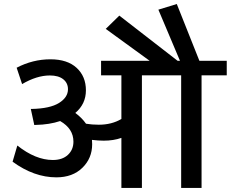

<svg xmlns="http://www.w3.org/2000/svg" viewBox="-20 -926 1137 946"><path d="M578.1 0V-246.6Q539.1 -232.9 491.2 -232.9Q464.4 -232.9 433.1 -236.8Q434.1 -223.1 434.1 -215.3Q434.1 -146.5 386 -99.4Q337.9 -52.2 257.8 -52.2Q147.5 -52.2 42 -129.4L65.4 -209Q155.3 -137.7 240.2 -137.7Q287.6 -137.7 314.7 -163.1Q341.8 -188.5 341.8 -228Q341.8 -292 276.4 -329.6Q224.1 -312 156.2 -310.5L148.9 -310.1L131.8 -389.2H136.2Q226.6 -391.1 270.8 -418.7Q314.9 -446.3 314.9 -486.3Q314.9 -517.1 291.5 -535.6Q268.1 -554.2 225.6 -554.2Q161.1 -554.2 88.9 -511.7L62 -592.3Q141.6 -633.8 228.5 -633.8Q312 -633.8 357.7 -591.6Q403.3 -549.3 403.3 -481Q403.3 -413.6 351.1 -369.6Q384.3 -344.7 403.8 -316.4Q433.1 -311.5 466.8 -311.5Q530.3 -311.5 578.1 -339.8V-554.7H478V-626.5H717.3L501 -783.7L567.9 -849.1L855 -626.5H866.7L760.3 -878.4L851.1 -906.2L962.4 -626.5H1097.2V-554.7H973.1V0H872.6V-554.7H679.2V0Z"/></svg>

Font: Khula Semibold
Style: Regular
Weight: 600
Designer: Erin McLaughlin, Steve Matteson
Version: Version 1.000;PS 1.0;hotconv 1.0.72;makeotf.lib2.5.5900